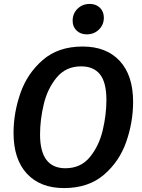

<svg xmlns="http://www.w3.org/2000/svg" viewBox="-20 -943 723 978"><path d="M658 -424Q658 -321 623 -220.5Q588 -120 509 -52.5Q430 15 306 15Q185 15 117 -58.5Q49 -132 49 -266Q49 -368 84 -468.5Q119 -569 198 -637.5Q277 -706 401 -706Q522 -706 590 -632.5Q658 -559 658 -424ZM184 -258Q184 -86 313 -86Q391 -86 437.5 -142.5Q484 -199 503 -278.5Q522 -358 522 -434Q522 -523 489.5 -564Q457 -605 393 -605Q316 -605 269 -548.5Q222 -492 203 -412.5Q184 -333 184 -258ZM350 -837Q350 -874 375 -898.5Q400 -923 437 -923Q469 -923 489 -903.5Q509 -884 509 -853Q509 -817 484 -792.5Q459 -768 422 -768Q390 -768 370 -787.5Q350 -807 350 -837Z"/></svg>

Font: FiraGO Medium
Style: Italic
Weight: 500
Italic angle: -8°
Designer: bBox Type GmbH
Foundry: bBox Type GmbH
Version: Version 1.001